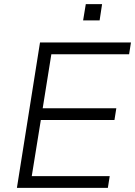

<svg xmlns="http://www.w3.org/2000/svg" viewBox="-20 -911 655 931"><path d="M62 0 174 -705H615L606 -648H229L187 -386H544L535 -329H178L134 -57H512L503 0ZM383 -812 396 -891H475L463 -812Z"/></svg>

Font: Nunito Sans 10pt Light
Style: Italic
Weight: 300
Italic angle: -9°
Designer: Vernon Adams
Foundry: Vernon Adams
Version: Version 3.101;gftools[0.9.27]